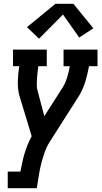

<svg xmlns="http://www.w3.org/2000/svg" viewBox="-20 -793 540 1018"><path d="M21 205V117H88Q93 93 98 69Q103 45 110 21.5Q117 -2 126.5 -25.5Q136 -49 148 -71L83 -285Q78 -303 76 -322.5Q74 -342 74.5 -362Q75 -382 77 -402Q79 -422 82 -442H49V-530H228V-442H183Q181 -425 179 -408.5Q177 -392 176 -375Q175 -358 175 -341.5Q175 -325 180 -309L215 -177L314 -332Q322 -345 327.5 -358.5Q333 -372 337 -386Q341 -400 344.5 -414Q348 -428 350 -442H317V-530H497V-442H452Q448 -422 443.5 -402Q439 -382 433 -362Q427 -342 418.5 -322.5Q410 -303 399 -285L243 -40Q232 -23 224.5 -5Q217 13 211 32Q203 56 197 81Q191 106 187 131L175 205ZM187 -588 123 -649 274 -773H369L475 -643L400 -594L314 -716Z"/></svg>

Font: Iosevka Curly Slab SmBdObl
Style: Regular
Weight: 600
Italic angle: -9°
Monospace: yes
Designer: Belleve Invis
Foundry: Belleve Invis
Version: Version 11.0.0; ttfautohint (v1.8.3)